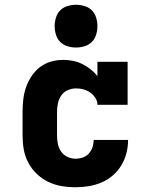

<svg xmlns="http://www.w3.org/2000/svg" viewBox="-20 -780 640 808"><path d="M298 8Q268 8 238.5 3Q209 -2 182.5 -15Q156 -28 134.5 -48.5Q113 -69 99 -95.5Q85 -122 80 -151Q75 -180 75 -210V-310Q75 -336 78 -362Q81 -388 89.5 -412.5Q98 -437 112.5 -459Q127 -481 147.5 -497Q168 -513 193.5 -520.5Q219 -528 245 -528Q266 -528 286.5 -524Q307 -520 325.5 -511Q344 -502 360.5 -489Q377 -476 390 -460V-520H517V-339H390Q390 -355 381 -368.5Q372 -382 359 -391Q346 -400 331 -404Q316 -408 300 -408Q282 -408 265 -400.5Q248 -393 238 -378.5Q228 -364 224 -346Q220 -328 220 -310V-210Q220 -192 223.5 -174.5Q227 -157 237 -142.5Q247 -128 263.5 -120Q280 -112 298 -112Q313 -112 328 -117Q343 -122 353.5 -133.5Q364 -145 369 -160Q374 -175 374 -191H519Q519 -163 512 -135.5Q505 -108 490.5 -84Q476 -60 454.5 -41.5Q433 -23 407 -12Q381 -1 353.5 3.5Q326 8 298 8ZM300 -580Q282 -580 264 -585.5Q246 -591 233.5 -603.5Q221 -616 215.5 -634Q210 -652 210 -670Q210 -688 215.5 -706Q221 -724 233.5 -736.5Q246 -749 264 -754.5Q282 -760 300 -760Q318 -760 336 -754.5Q354 -749 366.5 -736.5Q379 -724 384.5 -706Q390 -688 390 -670Q390 -652 384.5 -634Q379 -616 366.5 -603.5Q354 -591 336 -585.5Q318 -580 300 -580Z"/></svg>

Font: Iosevka Etoile Heavy
Style: Regular
Weight: 900
Designer: Belleve Invis
Foundry: Belleve Invis
Version: Version 22.1.2; ttfautohint (v1.8.4)